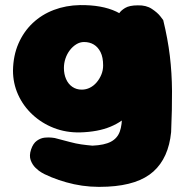

<svg xmlns="http://www.w3.org/2000/svg" viewBox="-20 -519 726 754"><path d="M403 214Q333 218 271 204.5Q209 191 155 165Q155 165 144 159Q133 153 120 140.5Q107 128 100.5 110Q94 92 102 68Q110 44 125 33.5Q140 23 156 21.5Q172 20 183.5 21.5Q195 23 195 23Q230 32 254 38.5Q278 45 299 48Q320 51 343 53Q390 51 415.5 37.5Q441 24 450.5 -2.5Q460 -29 459 -70Q463 -138 462.5 -186.5Q462 -235 458.5 -275Q455 -315 450.5 -357.5Q446 -400 441 -455Q441 -455 447.5 -466Q454 -477 471 -487.5Q488 -498 521 -498Q554 -499 576.5 -484Q599 -469 610 -454.5Q621 -440 621 -440Q639 -366 647 -299.5Q655 -233 655.5 -161.5Q656 -90 652 0Q642 101 582.5 154.5Q523 208 403 214ZM294 1Q239 2 191.5 -16.5Q144 -35 107.5 -69Q71 -103 51 -147.5Q31 -192 31 -242Q32 -301 52.5 -348Q73 -395 108.5 -428.5Q144 -462 191.5 -480Q239 -498 294 -499Q380 -500 436.5 -473.5Q493 -447 521 -391.5Q549 -336 549 -250Q549 -200 535.5 -155.5Q522 -111 492.5 -76.5Q463 -42 414 -21.5Q365 -1 294 1ZM301 -167Q318 -167 333 -174.5Q348 -182 359.5 -195.5Q371 -209 378 -226Q385 -243 385 -262Q385 -294 375 -314Q365 -334 348.5 -344Q332 -354 310 -354Q294 -354 279.5 -345Q265 -336 254 -321.5Q243 -307 237 -289Q231 -271 231 -252Q231 -228 239.5 -208.5Q248 -189 264 -178Q280 -167 301 -167Z"/></svg>

Font: Sour Gummy Black
Style: Regular
Weight: 900
Version: Version 1.000